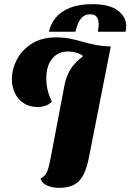

<svg xmlns="http://www.w3.org/2000/svg" viewBox="-20 -884 629 926"><path d="M264.3 22Q230.7 22 205 9.7Q179.3 -2.7 176 -23.3Q191 -30.7 199.7 -43Q208.3 -55.3 214 -75.8Q219.7 -96.3 225.7 -129.3L290 -468Q301.3 -527.7 332 -566.8Q362.7 -606 408.8 -628.3Q455 -650.7 514.3 -660L409.3 -126.7Q400 -77.7 384.2 -44.5Q368.3 -11.3 340.2 5.3Q312 22 264.3 22ZM164.7 -367.7Q123 -367.7 94.5 -386.2Q66 -404.7 51.7 -435.5Q37.3 -466.3 37.3 -502.3Q37.3 -550 61.3 -596.3Q85.3 -642.7 132.8 -673.2Q180.3 -703.7 251.3 -703.7Q288.7 -703.7 319.7 -697.2Q350.7 -690.7 379.7 -682.3Q408.7 -674 441 -667.5Q473.3 -661 514 -660L378.7 -610.3L376.3 -618.3Q361.3 -626.3 345.3 -631Q329.3 -635.7 309.3 -635.7Q260.7 -635.7 232 -601.3Q203.3 -567 203.3 -507Q203.3 -478.3 209.2 -452Q215 -425.7 230.3 -393.7Q216.7 -379.7 198.2 -373.7Q179.7 -367.7 164.7 -367.7ZM216 -731Q224 -768.7 249 -799Q274 -829.3 318 -846.7Q362 -864 425.7 -864Q508 -864 548.3 -833.2Q588.7 -802.3 588.7 -758.3Q588.7 -746 585.7 -731H452Q453.7 -742 454.8 -750.3Q456 -758.7 456 -767.3Q456 -777 453.2 -788.2Q450.3 -799.3 441.7 -807.2Q433 -815 415.7 -815Q391.7 -815 377.5 -801.7Q363.3 -788.3 355.8 -769.2Q348.3 -750 343.7 -731Z"/></svg>

Font: Sansita Swashed Light
Style: Regular
Weight: 300
Designer: Pablo Cosgaya
Foundry: Omnibus-Type
Version: Version 1.003